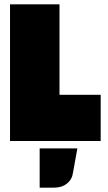

<svg xmlns="http://www.w3.org/2000/svg" viewBox="-20 -647 494 881"><path d="M442 -212V0H26V-627H253V-212ZM335 34 315 145Q311 176 287.5 195Q264 214 229 214H162V34Z"/></svg>

Font: Blinker Black
Style: Regular
Weight: 900
Designer: Juergen Huber
Foundry: supertype
Version: Version 1.017;hotconv 1.0.117;makeotfexe 2.5.65602